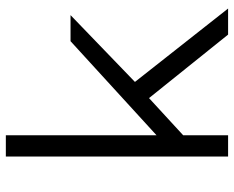

<svg xmlns="http://www.w3.org/2000/svg" viewBox="-90 -692 782 641"><g transform="rotate(-90 300.5 -371.0)"><path d="M593 0 348 -311 571 -526H484L170 -239V-742H99V0H170V-150L294 -264L506 0Z"/></g></svg>

Font: Montserrat Z
Style: Regular
Weight: 400
Designer: Julieta Ulanovsky
Foundry: Julieta Ulanovsky
Version: Version 8.000